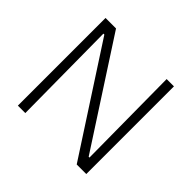

<svg xmlns="http://www.w3.org/2000/svg" viewBox="-158 -841 1022 1022"><g transform="rotate(45 352.5 -330.0)"><path d="M95 0V-660H174L554 -74H560L555 -660H610V0H538L153 -593H146L151 0Z"/></g></svg>

Font: Bricolage Grotesque 10pt ExtraLight
Style: Regular
Weight: 200
Designer: Mathieu Triay
Foundry: Atelier Triay
Version: Version 1.000; ttfautohint (v1.8.4.7-5d5b);gftools[0.9.32]